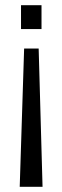

<svg xmlns="http://www.w3.org/2000/svg" viewBox="-20 -560 240 740"><path d="M73 -373H129L144 160H56ZM61 -540H140V-448H61Z"/></svg>

Font: Pathway Gothic One
Style: Regular
Weight: 400
Version: Version 1.003; ttfautohint (v1.8.4.7-5d5b);gftools[0.9.26]